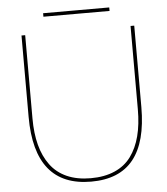

<svg xmlns="http://www.w3.org/2000/svg" viewBox="-61 -974 903 1038"><g transform="rotate(-5 391.0 -455.0)"><path d="M696.8 -810.1V-368.2Q696.8 -178.7 621.3 -84.5Q545.9 9.8 392.1 9.8Q85 9.8 85 -368.2V-810.1H105V-357.9Q105 -277.3 121.6 -214.1Q138.2 -150.9 172.4 -104.5Q206.5 -58.1 261.7 -33.4Q316.9 -8.8 391.1 -8.8Q465.8 -8.8 521.2 -33Q576.7 -57.1 610.4 -103.3Q644 -149.4 660.4 -212.6Q676.8 -275.9 676.8 -357.9V-810.1ZM570.8 -919.9V-900.9H211.9V-919.9Z"/></g></svg>

Font: Sinkin Sans 100 Thin
Style: Regular
Weight: 100
Designer: Keith Bates
Foundry: K-Type
Version: Sinkin Sans (version 1.0)  by Keith Bates   •   © 2014   www